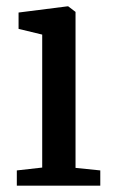

<svg xmlns="http://www.w3.org/2000/svg" viewBox="-20 -585 360 605"><path d="M33 0V-48L113 -57V-476L38.5 -494V-545.5L192 -565H195L218 -547.5V-56L296 -48V0Z"/></svg>

Font: Merriweather 24pt
Style: Regular
Weight: 400
Designer: Eben Sorkin
Foundry: Eben Sorkin
Version: Version 2.100